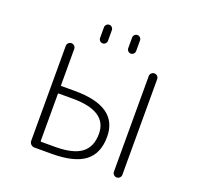

<svg xmlns="http://www.w3.org/2000/svg" viewBox="-155 -1123 1310 1270"><g transform="rotate(20 500.0 -487.5)"><path d="M239.3 -468.8Q239.3 -464.8 244.1 -464.8H337.9Q642.6 -464.8 642.6 -252Q642.6 -133.8 567.9 -77.6Q493.2 -21.5 335.9 -21.5H214.8Q200.2 -21.5 189.9 -31.7Q179.7 -42 179.7 -56.6V-724.6Q179.7 -736.3 188.5 -745.1Q197.3 -753.9 209.5 -753.9Q221.7 -753.9 230.5 -745.1Q239.3 -736.3 239.3 -724.6ZM244.1 -412.1Q239.3 -412.1 239.3 -408.2V-76.2Q239.3 -72.3 244.1 -72.3H340.8Q467.8 -72.3 526.4 -116.2Q585 -160.2 585 -252Q585 -412.1 341.8 -412.1ZM763.7 -50.8V-724.6Q763.7 -736.3 772.5 -745.1Q781.2 -753.9 793.5 -753.9Q805.7 -753.9 814.5 -745.1Q823.2 -736.3 823.2 -724.6V-50.8Q823.2 -39.1 814.5 -30.3Q805.7 -21.5 793.5 -21.5Q781.2 -21.5 772.5 -30.3Q763.7 -39.1 763.7 -50.8ZM375 -851.6V-925.8Q375 -937.5 383.3 -945.8Q391.6 -954.1 402.8 -954.1Q414.1 -954.1 422.4 -945.8Q430.7 -937.5 430.7 -925.8V-851.6Q430.7 -839.8 422.4 -831.5Q414.1 -823.2 402.8 -823.2Q391.6 -823.2 383.3 -831.5Q375 -839.8 375 -851.6ZM573.2 -851.6V-925.8Q573.2 -937.5 581.5 -945.8Q589.8 -954.1 601.1 -954.1Q612.3 -954.1 620.6 -945.8Q628.9 -937.5 628.9 -925.8V-851.6Q628.9 -839.8 620.6 -831.5Q612.3 -823.2 601.1 -823.2Q589.8 -823.2 581.5 -831.5Q573.2 -839.8 573.2 -851.6Z"/></g></svg>

Font: Gen Jyuu Gothic L Monospace Light
Style: Regular
Weight: 300
Designer: [Source Han Sans]
Ryoko NISHIZUKA  (kana & ideographs); Paul D. Hunt (Latin, Greek & Cyrillic); Wenlong ZHANG  (bopomofo
Version: Version 1.002.20150607